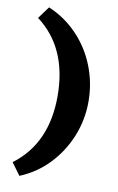

<svg xmlns="http://www.w3.org/2000/svg" viewBox="-93 -762 576 936"><g transform="rotate(10 195.5 -294.0)"><path d="M28 63Q188 -57 188 -291Q188 -531 28 -651L72 -711Q153 -677 214 -613.5Q275 -550 308 -466.5Q341 -383 341 -291Q341 -201 307.5 -118.5Q274 -36 213.5 27Q153 90 72 123Z"/></g></svg>

Font: Ysabeau Ultrabold
Style: Regular
Weight: 800
Designer: Christian Thalmann (Catharsis Fonts)
Version: Version 0.003